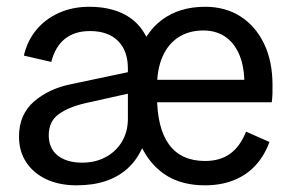

<svg xmlns="http://www.w3.org/2000/svg" viewBox="-20 -543 865 575"><path d="M389.5 -268.3 235.6 -234Q183.7 -222 154.8 -200.3Q126 -178.7 126 -138Q126 -98.7 152.8 -77.3Q179.6 -55.9 226.3 -55.9Q265.7 -55.9 296.5 -72.5Q327.4 -89.1 345.2 -118.8Q363 -148.6 363 -187.3V-338.1Q363 -391 333.3 -420.5Q303.7 -450 249.6 -450Q203.4 -450 174.3 -426.6Q145.3 -403.3 133.5 -357.6L51.5 -376.5Q61.7 -420.9 88.8 -453.6Q116 -486.3 156.6 -504.5Q197.3 -522.7 247.7 -522.7Q308.8 -522.7 352.5 -500Q396.1 -477.3 418.3 -432.7Q437.7 -463.1 464.1 -483Q490.5 -502.9 523.2 -512.8Q555.8 -522.7 594.3 -522.7Q654.7 -522.7 700 -493.9Q745.2 -465.1 770.7 -412.4Q796.1 -359.7 796.1 -288.1Q796.1 -276.8 796 -264.1Q795.8 -251.3 793.8 -236.8H436.9V-304H711.7Q709.9 -351 694.6 -384Q679.3 -417 652.6 -434.3Q625.8 -451.7 588.8 -451.7Q546.6 -451.7 515.4 -432Q484.3 -412.4 467.2 -374.5Q450.2 -336.5 450.2 -281.8V-256.3Q450.2 -159.5 486.2 -110.2Q522.2 -60.9 594.2 -60.9Q638.4 -60.9 668.5 -82.1Q698.6 -103.3 716.9 -148.7L787 -117.8Q771.3 -75.3 743.9 -46.3Q716.5 -17.3 678.7 -2.7Q640.9 12 593.5 12Q527.6 12 481 -15.9Q434.4 -43.8 405.7 -99.2Q388.6 -62.1 361.2 -37.7Q333.7 -13.2 296.1 -0.6Q258.4 12 208.7 12Q158.2 12 119.7 -5.8Q81.1 -23.5 59 -56.4Q36.9 -89.2 36.9 -134.2Q36.9 -199.7 81.5 -238.7Q126.2 -277.7 194.3 -291.2L389.5 -332.4Z"/></svg>

Font: TikTok Sans Light
Style: Regular
Weight: 300
Version: Version 4.000